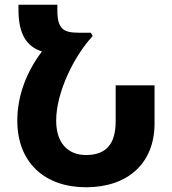

<svg xmlns="http://www.w3.org/2000/svg" viewBox="-20 -780 727 810"><path d="M343 10C519 10 632 -91 632 -259V-420H468V-269C468 -177 432 -126 343 -126C266 -126 217 -177 217 -271C217 -390 292 -543 371 -628L363 -642H313C248 -642 222 -657 222 -737V-760H58V-738C58 -637 92 -583 157 -563C91 -476 53 -375 53 -271C53 -94 169 10 343 10Z"/></svg>

Font: Noto Sans Armenian Extra
Style: Regular
Weight: 800
Designer: Monotype Design Team
Foundry: Monotype Imaging Inc.
Version: Version 1.901